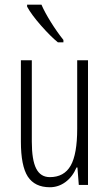

<svg xmlns="http://www.w3.org/2000/svg" viewBox="-20 -786 465 816"><path d="M95.2 -766.1H156.2Q170.4 -733.4 196.3 -691.9Q222.2 -650.4 249.5 -616.2V-606H226.1Q195.3 -630.9 154.3 -677.5Q113.3 -724.1 95.2 -757.8ZM354 0H314.9L309.1 -74.2H305.2Q288.1 -34.2 258.1 -12.2Q228 9.8 191.9 9.8Q127.9 9.8 98.1 -35.6Q68.8 -81.1 68.8 -184.1V-529.8H115.2V-184.1Q115.2 -106 133.8 -69.6Q152.3 -33.2 191.9 -33.2Q252.4 -33.2 280.3 -82Q308.1 -130.9 308.1 -238.8V-529.8H354Z"/></svg>

Font: Open Sans Hebrew Condensed Light
Style: Regular
Weight: 300
Width: 3
Foundry: Ascender Corporation, Yanek Iontef
Version: Version 2.001;PS 002.001;hotconv 1.0.70;makeotf.lib2.5.58329